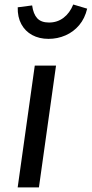

<svg xmlns="http://www.w3.org/2000/svg" viewBox="-20 -811 397 831"><path d="M130.5 -527.1H222.5L148.5 0H56.5ZM190 -642.8Q149.8 -642.8 119.2 -659.4Q88.7 -676.1 72.2 -706.7Q55.7 -737.3 56.7 -779.4L119.1 -787.5Q124.1 -750.5 141.1 -732Q158.1 -713.5 192.1 -713.5Q228 -713.5 255 -734Q282 -754.5 297 -791.5L357.3 -773.5Q347.3 -731.4 322.8 -702.2Q298.3 -673.1 263.7 -658Q229.1 -642.8 190 -642.8Z"/></svg>

Font: Fira Sans Variable
Style: Italic
Weight: 397
Italic angle: -8°
Designer: Carrois Corporate & Edenspiekermann AG
Foundry: Carrois Corporate GbR & Edenspiekermann AG
Version: Version 4.202